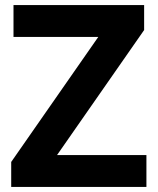

<svg xmlns="http://www.w3.org/2000/svg" viewBox="-20 -734 619 754"><path d="M555 0H24V-98L366 -589H33V-714H546V-616L204 -125H555Z"/></svg>

Font: Noto Sans Javanese
Style: Regular
Weight: 400
Designer: Monotype Design Team
Foundry: Monotype Imaging Inc.
Version: Version 2.004